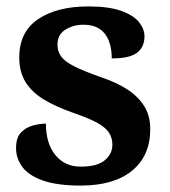

<svg xmlns="http://www.w3.org/2000/svg" viewBox="-20 -568 528 598"><path d="M231 10Q159 10 114.5 -5.5Q70 -21 50 -47.5Q30 -74 30 -107Q30 -140 46 -156Q62 -172 84 -177.5Q106 -183 123 -183Q123 -121 152.5 -85Q182 -49 231 -49Q283 -49 306.5 -69Q330 -89 330 -117Q330 -139 319 -155.5Q308 -172 281 -186.5Q254 -201 207 -217Q153 -236 116 -258.5Q79 -281 59.5 -312.5Q40 -344 40 -389Q40 -469 99 -508.5Q158 -548 255 -548Q318 -548 356.5 -534.5Q395 -521 412.5 -499.5Q430 -478 430 -455Q430 -421 406.5 -403.5Q383 -386 328 -386Q328 -436 306 -463.5Q284 -491 240 -491Q208 -491 183.5 -475.5Q159 -460 159 -429Q159 -408 170.5 -392Q182 -376 212 -361Q242 -346 296 -327Q341 -312 375 -290.5Q409 -269 428.5 -238.5Q448 -208 448 -166Q448 -83 391.5 -36.5Q335 10 231 10Z"/></svg>

Font: Noto Serif Kannada
Style: Regular
Weight: 400
Designer: Universal Thirst, Indian Type Foundry and the Monotype Design Team
Foundry: Monotype Imaging Inc.
Version: Version 2.003